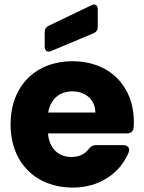

<svg xmlns="http://www.w3.org/2000/svg" viewBox="-20 -844 656 872"><path d="M413 -333H199C209 -395 252 -429 308 -429C365 -429 413 -394 413 -333ZM395 -820 201 -727C189 -721 183 -712 183 -698V-632C183 -614 195 -605 212 -612L405 -693C418 -699 424 -708 424 -722V-801C424 -820 413 -829 395 -820ZM28 -279C28 -102 146 8 310 8C434 8 526 -59 564 -151C572 -171 561 -185 539 -185H417C401 -185 391 -178 381 -165C365 -145 341 -131 304 -131C249 -131 204 -166 198 -238H556C575 -238 586 -248 587 -267C588 -274 588 -281 588 -288C588 -458 473 -566 310 -566C144 -566 28 -456 28 -279Z"/></svg>

Font: Arvore Sans
Style: Bold
Weight: 700
Designer: Jonny Pinhorn (Latin) Dan Schunck (customization for Arvore)
Version: Version 1.000;Glyphs 3.3 (3305)